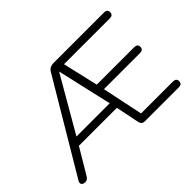

<svg xmlns="http://www.w3.org/2000/svg" viewBox="-127 -951 1230 1230"><g transform="rotate(-45 488.0 -336.0)"><path d="M20 -15Q20 -24 26 -33L391 -647Q401 -664 414 -671Q427 -678 450 -678H902Q917 -678 924.5 -671Q932 -664 932 -652Q932 -625 902 -625H487L543 -384H882Q912 -384 912 -358Q912 -331 882 -331H555L613 -53H902Q932 -53 932 -27Q932 0 902 0H595Q568 0 562 -26L529 -188H185L82 -15Q70 6 49 6Q35 6 27.5 0Q20 -6 20 -15ZM216 -241H517L432 -613H431Z"/></g></svg>

Font: SN Pro Light
Style: Regular
Weight: 300
Designer: Tobias Whetton
Foundry: Supernotes
Version: Version 1.002